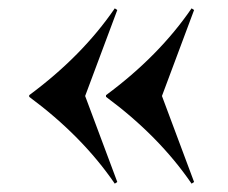

<svg xmlns="http://www.w3.org/2000/svg" viewBox="-20 -517 547 460"><path d="M234 -285V-289Q361 -383 439 -497L445 -493L368 -287L445 -81L439 -77Q361 -191 234 -285ZM50 -285V-289Q177 -383 255 -497L261 -493L184 -287L261 -81L255 -77Q177 -191 50 -285Z"/></svg>

Font: Nyght Serif Medium
Style: Regular
Weight: 500
Designer: Maksym Kobuzan
Version: Version 0.410